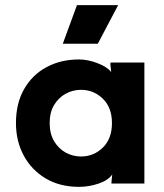

<svg xmlns="http://www.w3.org/2000/svg" viewBox="-20 -713 637 746"><path d="M287 -482Q321 -482 359 -467.5Q397 -453 412 -433L409 -461V-470H541V0H413V-5L416 -35Q400 -12 362.5 0.5Q325 13 287 13Q212 13 157 -20Q102 -53 72 -109Q42 -165 42 -235Q42 -311 73.5 -366.5Q105 -422 160.5 -452Q216 -482 287 -482ZM295 -105Q344 -105 379.5 -139.5Q415 -174 415 -235Q415 -295 379.5 -329.5Q344 -364 295 -364Q263 -364 235.5 -349Q208 -334 190.5 -305.5Q173 -277 173 -235Q173 -193 190.5 -164Q208 -135 235.5 -120Q263 -105 295 -105ZM279 -693H439L360 -543H224Z"/></svg>

Font: Kreadon
Style: Bold
Weight: 700
Designer: Reiya WATANABE
Foundry: StudioGnu
Version: Version 1.003; ttfautohint (v1.8.4.7-5d5b);gftools[0.9.32]